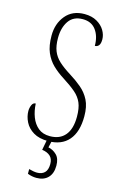

<svg xmlns="http://www.w3.org/2000/svg" viewBox="-140 -783 674 1066"><g transform="rotate(15 196.5 -250.0)"><path d="M194 10Q142 10 109 -10Q76 -30 60.5 -61Q45 -92 45 -124Q45 -141 52 -157.5Q59 -174 74 -174Q76 -132 89.5 -97Q103 -62 129 -40.5Q155 -19 196 -19Q253 -19 283.5 -55.5Q314 -92 314 -162Q314 -211 301 -241.5Q288 -272 260 -296Q232 -320 188 -348Q151 -371 122.5 -398.5Q94 -426 77.5 -464.5Q61 -503 61 -561Q61 -630 100 -677Q139 -724 208 -724Q250 -724 279.5 -707Q309 -690 324 -664.5Q339 -639 339 -613Q339 -589 330.5 -578.5Q322 -568 308 -568Q308 -623 282 -658.5Q256 -694 206 -694Q152 -694 125.5 -655.5Q99 -617 99 -557Q99 -513 111 -483Q123 -453 148.5 -429.5Q174 -406 214 -381Q253 -357 284.5 -330.5Q316 -304 334.5 -267.5Q353 -231 353 -175Q353 -85 312 -37.5Q271 10 194 10ZM184 224Q158 224 133 214V187Q161 195 180 195Q207 195 223 179.5Q239 164 239 130Q239 100 222 84.5Q205 69 175 65L189 -9H217L205 43Q232 48 253 68.5Q274 89 274 130Q274 175 250 199.5Q226 224 184 224Z"/></g></svg>

Font: Noto Serif Ethiopic ExtraCondensed ExtraLight
Style: Regular
Weight: 200
Width: 2
Designer: Monotype Design Team
Foundry: Monotype Imaging Inc.
Version: Version 2.102; ttfautohint (v1.8.4.7-5d5b)